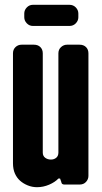

<svg xmlns="http://www.w3.org/2000/svg" viewBox="-20 -768 425 799"><path d="M348 -36Q348 -22 338 -11Q328 0 311 0H248Q236 0 235 -11L230 -25H223Q209 -10 184.5 0.5Q160 11 134 11Q114 11 95.5 3.5Q77 -4 63.5 -16Q50 -28 42 -46Q34 -64 34 -89V-546Q34 -562 44.5 -572Q55 -582 70 -582H121Q138 -582 148 -572Q158 -562 158 -546V-133Q158 -119 168 -111.5Q178 -104 192 -104Q205 -104 214 -111.5Q223 -119 223 -133V-546Q223 -562 234 -572Q245 -582 259 -582H311Q328 -582 338 -572Q348 -562 348 -546ZM306 -696Q306 -682 295.5 -671Q285 -660 269 -660H117Q102 -660 91.5 -671Q81 -682 81 -696V-712Q81 -726 91.5 -737Q102 -748 117 -748H269Q285 -748 295.5 -737Q306 -726 306 -712Z"/></svg>

Font: H.H. Samuel
Style: Regular
Weight: 900
Width: 1
Designer: deFharo
Foundry: deFharo
Version: Version 1.009